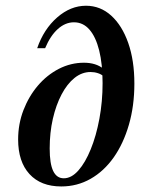

<svg xmlns="http://www.w3.org/2000/svg" viewBox="-20 -651 538 682"><path d="M197.6 11.3Q125 11.3 84.7 -32.7Q44.4 -76.6 44.4 -155.6Q44.4 -210.5 63.3 -259.7Q82.3 -308.9 114.5 -346.8Q146.8 -384.7 189.1 -406.5Q231.5 -428.2 278.2 -428.2Q321 -428.2 347.6 -406.5V-379.8Q340.3 -387.1 327.8 -391.1Q315.3 -395.2 301.6 -395.2Q271 -395.2 244.8 -374.2Q218.5 -353.2 198.8 -315.7Q179 -278.2 167.7 -229Q156.5 -179.8 156.5 -123.4Q156.5 -69.4 169 -43.5Q181.5 -17.7 206.5 -17.7Q233.9 -17.7 258.5 -45.6Q283.1 -73.4 302.4 -121Q321.8 -168.5 333.1 -229.4Q344.4 -290.3 344.4 -355.6Q344.4 -423.4 332.3 -471.8Q320.2 -520.2 297.6 -546Q275 -571.8 242.7 -571.8Q212.1 -571.8 185.5 -548Q158.9 -524.2 140.3 -479.8H112.1Q135.5 -547.6 183.1 -589.1Q230.6 -630.6 285.5 -630.6Q336.3 -630.6 375 -595.6Q413.7 -560.5 435.5 -498.4Q457.3 -436.3 457.3 -354Q457.3 -275 437.9 -208.1Q418.5 -141.1 383.9 -91.9Q349.2 -42.7 301.6 -15.7Q254 11.3 197.6 11.3Z"/></svg>

Font: Playfair 5pt SemiExpanded Light
Style: Bold Italic
Weight: 700
Italic angle: -15.6°
Version: Version 2.001;gftools[0.9.30]